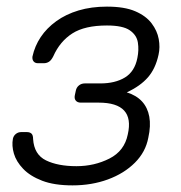

<svg xmlns="http://www.w3.org/2000/svg" viewBox="-20 -550 547 580"><path d="M199 10Q144 10 107.5 -4Q71 -18 50 -40Q29 -62 22 -86Q15 -110 19 -131Q21 -140 28 -145.5Q35 -151 44 -151H61Q70 -151 75 -146.5Q80 -142 80 -130Q83 -83 119 -65.5Q155 -48 211 -48Q265 -48 310.5 -71Q356 -94 366 -144Q377 -192 355 -216Q333 -240 278 -240H224Q214 -240 209 -246Q204 -252 206 -262L209 -276Q211 -286 218.5 -292Q226 -298 236 -298H283Q328 -298 357.5 -316Q387 -334 395 -375Q400 -399 396.5 -421.5Q393 -444 372 -458.5Q351 -473 303 -473Q236 -473 198.5 -449Q161 -425 141 -380Q135 -368 128 -363.5Q121 -359 112 -359H95Q86 -359 81.5 -364.5Q77 -370 78 -379Q85 -411 103 -438Q121 -465 150 -486Q179 -507 217.5 -518.5Q256 -530 303 -530Q356 -530 388.5 -516Q421 -502 438 -479.5Q455 -457 459.5 -432Q464 -407 459 -385Q450 -343 427 -316.5Q404 -290 363 -271Q392 -262 409 -243.5Q426 -225 431 -197.5Q436 -170 428 -134Q420 -91 387.5 -58.5Q355 -26 306 -8Q257 10 199 10Z"/></svg>

Font: Rubik Light Light
Style: Italic
Weight: 300
Italic angle: -12°
Version: Version 2.104